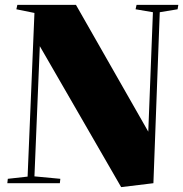

<svg xmlns="http://www.w3.org/2000/svg" viewBox="-20 -750 750 786"><path d="M587 -211 606 -700 535 -712 539 -730H710L707 -712L634 -700L608 0L476 16L143 -561L121 -28L227 -18L225 0H10L12 -18L93 -27L121 -697L47 -712L51 -730H291Z"/></svg>

Font: Literata 72pt Black
Style: Italic
Weight: 900
Italic angle: -2°
Designer: Latin by Veronika Burian and Jose Scaglione. Greek by Irene Vlachou. Cyrillic by Vera Evstafieva
Foundry: TypeTogether
Version: Version 3.002